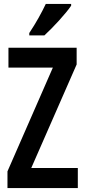

<svg xmlns="http://www.w3.org/2000/svg" viewBox="-20 -1023 432 977"><path d="M342 -994V-1003H213C192 -959 165 -909 129 -855V-843H206C250 -883 316 -955 342 -994ZM376 -66V-168H139L370 -695V-780H23V-679H249L18 -151V-66Z"/></svg>

Font: Noto Sans Malayalam UI ExtraCondensed SemiBold
Style: Regular
Weight: 600
Width: 2
Designer: Jelle Bosma - Monotype Design Team
Foundry: Monotype Imaging Inc.
Version: Version 2.104